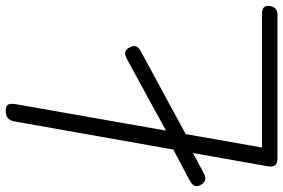

<svg xmlns="http://www.w3.org/2000/svg" viewBox="-183 -792 968 656"><g transform="rotate(-90 301.0 -464.0)"><path d="M87 0Q70.5 0 64.5 -8.2Q58.5 -16.5 60.5 -31L213.5 -895Q216 -911.5 224 -920Q232 -928.5 250.5 -928.5Q268.5 -928.5 272.2 -919.2Q276 -910 272.5 -891L125 -53H578Q596 -53 602.5 -47.5Q609 -42 609 -31.5Q609 -19.5 602 -9.8Q595 0 578 0ZM38.5 -252.5Q21.5 -243.5 12.2 -247.5Q3 -251.5 -3.5 -263Q-8.5 -273 -6 -282Q-3.5 -291 13.5 -300.5L131.5 -363L170 -374L427.5 -514.5Q444 -523 452.8 -519.5Q461.5 -516 466.5 -506Q473 -495 471.2 -485.2Q469.5 -475.5 453 -466.5L163.5 -309.5L122.5 -297.5Z"/></g></svg>

Font: Edu AU VIC WA NT Pre
Style: Regular
Weight: 400
Designer: Tina and Corey Anderson, Eben Sorkin, Mirko Velimirovic
Foundry: Google for Education
Version: Version 1.001